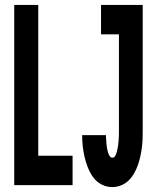

<svg xmlns="http://www.w3.org/2000/svg" viewBox="-20 -755 640 783"><path d="M438 8Q415 8 394.5 -2.5Q374 -13 360.5 -31.5Q347 -50 338.5 -71.5Q330 -93 325 -114.5Q320 -136 317.5 -158.5Q315 -181 315 -204H412Q412 -198 412.5 -191.5Q413 -185 413.5 -178.5Q414 -172 414.5 -166Q415 -160 416 -153.5Q417 -147 418.5 -141Q420 -135 422 -129Q424 -123 428 -117.5Q432 -112 438 -112Q446 -112 450 -119.5Q454 -127 456 -134.5Q458 -142 459.5 -149.5Q461 -157 462 -164.5Q463 -172 463.5 -179.5Q464 -187 464.5 -195Q465 -203 465 -210.5Q465 -218 465 -226V-615H392V-735H562V-226Q562 -207 561.5 -189Q561 -171 558.5 -152.5Q556 -134 552 -116Q548 -98 542 -81Q536 -64 526.5 -47.5Q517 -31 504 -18.5Q491 -6 473.5 1Q456 8 438 8ZM38 0V-735H136V-120H276V0Z"/></svg>

Font: Iosevka SS04 Heavy Extended
Style: Regular
Weight: 900
Width: 7
Monospace: yes
Designer: Belleve Invis
Foundry: Belleve Invis
Version: Version 19.0.0; ttfautohint (v1.8.4)